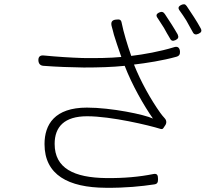

<svg xmlns="http://www.w3.org/2000/svg" viewBox="-20 -860 1020 910"><path d="M793 -745C782 -762 771 -779 761 -794C754 -804 746 -806 735 -801C720 -794 718 -786 728 -773C737 -759 747 -744 757 -728C766 -711 776 -694 785 -679C791 -666 799 -664 812 -670C825 -676 828 -684 822 -697C813 -713 803 -729 793 -745ZM900 -778C888 -796 876 -815 865 -831C858 -841 851 -842 840 -837C825 -830 822 -822 832 -809C843 -794 853 -779 863 -763C873 -744 884 -726 893 -709C899 -696 908 -694 921 -700C934 -706 938 -713 931 -726C922 -742 912 -760 900 -778ZM371 -585C312 -587 250 -591 188 -597C170 -599 161 -591 162 -573C163 -558 171 -549 186 -548C251 -543 315 -541 377 -540C447 -540 514 -542 571 -548C605 -459 662 -359 705 -298C666 -317 507 -350 392 -350C239 -350 191 -270 191 -177C191 -31 304 29 481 30C576 31 650 23 711 14C726 12 729 4 729 -11C729 -30 725 -39 706 -35C642 -22 567 -15 483 -16C331 -18 239 -62 239 -178C239 -259 285 -309 393 -309C507 -309 687 -266 741 -249C753 -246 754 -253 761 -263C770 -274 771 -288 761 -299C753 -307 746 -317 739 -326C695 -388 647 -473 615 -554C674 -561 752 -573 816 -591C830 -595 834 -603 833 -617C831 -635 821 -642 804 -636C739 -616 661 -602 602 -595C584 -646 565 -709 557 -750C554 -768 547 -769 529 -767C509 -765 504 -753 510 -733C514 -720 517 -706 520 -695C528 -670 539 -635 555 -590C502 -585 439 -584 371 -585Z"/></svg>

Font: GenSenRounded2 TW L
Style: Regular
Weight: 300
Version: Version 2.100;PS 2.1;hotconv 16.6.51;makeotf.lib2.5.65220 DE